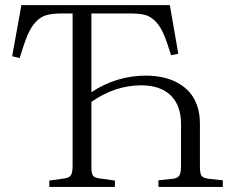

<svg xmlns="http://www.w3.org/2000/svg" viewBox="-20 -734 931 754"><path d="M173.8 0V-24.9L232.9 -33.2Q251.5 -35.6 258.3 -45.7Q265.1 -55.7 265.1 -82V-681.2H225.1Q186.5 -681.2 163.1 -674.8Q139.6 -668.5 120.4 -647.7Q101.1 -627 87.9 -595.5Q74.7 -564 57.1 -505.9L27.8 -513.2L64 -713.9H647L680.2 -522.9L651.9 -517.1Q634.8 -572.8 621.3 -603Q607.9 -633.3 588.6 -652.1Q569.3 -670.9 547.4 -676Q525.4 -681.2 486.8 -681.2H338.9V-372.1Q438 -437 553.2 -437Q588.4 -437 619.6 -430.2Q650.9 -423.3 677.7 -408.7Q704.6 -394 723.9 -372.3Q743.2 -350.6 754.2 -319.1Q765.1 -287.6 765.1 -249V-80.1Q765.1 -53.7 771 -44.4Q776.9 -35.2 796.9 -32.2L855 -25.9V0H602.1V-25.9L661.1 -32.2Q679.2 -35.2 685.1 -45.9Q690.9 -56.6 690.9 -83V-246.1Q690.9 -319.8 650.4 -359.4Q609.9 -398.9 534.2 -398.9Q432.1 -398.9 338.9 -334V-77.1Q338.9 -52.7 345.5 -43.9Q352.1 -35.2 372.1 -33.2L431.2 -24.9V0Z"/></svg>

Font: Literata Light
Style: Regular
Weight: 300
Designer: Latin by Veronika Burian and Jose Scaglione. Greek by Irene Vlachou. Cyrillic by Vera Evstafieva.
Foundry: TypeTogether
Version: Version 3.021